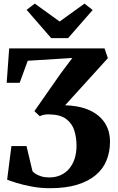

<svg xmlns="http://www.w3.org/2000/svg" viewBox="-20 -1004 634 1035"><path d="M249 10.5Q198.5 10.5 151.8 1.8Q105 -7 69.8 -18Q34.5 -29 18.5 -35.5L41.5 -216.5H123L155 -81.5Q159 -75.5 171 -67.5Q183 -59.5 202 -53.5Q221 -47.5 245 -47.5Q278.5 -47.5 305.5 -59.2Q332.5 -71 352 -93.5Q371.5 -116 382 -147.8Q392.5 -179.5 392.5 -219Q392.5 -261.5 380.8 -299.8Q369 -338 337.2 -362.2Q305.5 -386.5 245 -387.5Q229.5 -387.5 217.8 -385.5Q206 -383.5 194.5 -377.5L165.5 -405L305.5 -605.5L370 -691.5L129.5 -676.5L86 -557.5H16L29.5 -743H543.5L561.5 -690.5L331 -436.5Q347.5 -436 363 -434.5Q378.5 -433 393 -430.5Q433.5 -423.5 466.5 -408Q499.5 -392.5 523.5 -368.2Q547.5 -344 560.2 -312Q573 -280 573 -240Q573 -186 554.5 -140Q536 -94 496.5 -60.5Q457 -27 395.8 -8.2Q334.5 10.5 249 10.5ZM256 -798.5 123.5 -951 167.5 -984.5 301.5 -888 435.5 -984.5 479.5 -950 347 -798.5Z"/></svg>

Font: Merriweather 48pt ExtraBold
Style: Regular
Weight: 800
Version: Version 2.100